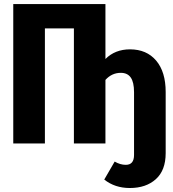

<svg xmlns="http://www.w3.org/2000/svg" viewBox="-20 -713 861 954"><path d="M626 -467.8Q708.5 -467.8 755.9 -411.9Q803.2 -356 803.2 -255.9V47.9Q803.2 133.3 754.4 177.2Q705.6 221.2 625 221.2Q550.8 221.2 498 179.2L549.8 89.8Q577.1 106 605 106Q646 106 646 57.1V-254.9Q646 -304.7 629.6 -327.9Q613.3 -351.1 580.1 -351.1Q535.6 -351.1 503.9 -315.9V0H347.2V-571.8H203.1V0H45.9V-692.9H503.9V-419.9Q551.8 -467.8 626 -467.8Z"/></svg>

Font: Fira Sans Compressed
Style: Bold
Weight: 700
Width: 1
Designer: Carrois Corporate & Edenspiekermann AG
Foundry: Carrois Corporate GbR & Edenspiekermann AG
Version: Version 4.203;PS 004.203;hotconv 1.0.88;makeotf.lib2.5.64775